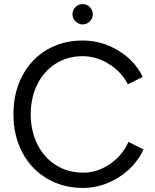

<svg xmlns="http://www.w3.org/2000/svg" viewBox="-20 -911 761 943"><path d="M46 -350Q46 -455 89 -537.5Q132 -620 209.5 -666Q287 -712 386 -712Q480 -712 561.5 -662.5Q643 -613 681 -533L608 -497Q577 -558 515.5 -596.5Q454 -635 386 -635Q312 -635 254 -598.5Q196 -562 163.5 -497Q131 -432 131 -350Q131 -267 164 -201.5Q197 -136 255.5 -99.5Q314 -63 389 -63Q458 -63 519.5 -105Q581 -147 611 -214L685 -177Q646 -93 563.5 -40.5Q481 12 388 12Q289 12 211 -34Q133 -80 89.5 -162.5Q46 -245 46 -350ZM336 -841Q336 -862 351 -876.5Q366 -891 386 -891Q406 -891 421 -876.5Q436 -862 436 -841Q436 -821 421 -806Q406 -791 386 -791Q366 -791 351 -806Q336 -821 336 -841Z"/></svg>

Font: Oak Sans
Style: Regular
Weight: 400
Designer: Erik Kennedy, Walven
Foundry: Erik Kennedy, Walven
Version: Version 1.000